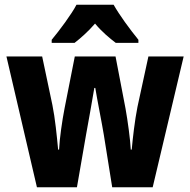

<svg xmlns="http://www.w3.org/2000/svg" viewBox="-20 -786 798 806"><path d="M457 -766H301C281 -727 228 -656 197 -619V-606H293C316 -624 348 -651 379 -687C408 -652 441 -625 466 -606H561V-619C523 -666 482 -722 457 -766ZM416 -219 451 0H621L751 -549H603L557 -337C546 -282 537 -204 533 -158H529C527 -200 516 -280 507 -330L465 -549H294L251 -331C241 -280 230 -204 228 -158H224C219 -212 211 -292 200 -345L157 -549H7L135 0H303L341 -219C348 -258 368 -367 376 -417H380C387 -372 409 -263 416 -219Z"/></svg>

Font: Noto Sans Malayalam Condensed ExtraBold
Style: Regular
Weight: 800
Width: 3
Designer: Jelle Bosma - Monotype Design Team
Foundry: Monotype Imaging Inc.
Version: Version 2.104